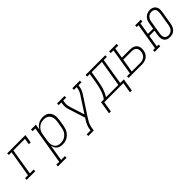

<svg xmlns="http://www.w3.org/2000/svg" viewBox="236 -1732 3129 3129"><g transform="rotate(-45 1800.0 -167.5)"><path d="M36 0V-38H103L179 -492H116V-530H537L513 -385H470L488 -492H221L146 -38H234V0Z M551 205V167H618L727 -492H665V-530H777L761 -432Q775 -457 795 -478Q815 -499 840 -513Q865 -527 892 -532.5Q919 -538 946 -538Q946 -538 946 -538Q946 -538 946 -538Q974 -538 1001.5 -531Q1029 -524 1049.5 -507.5Q1070 -491 1083 -467Q1096 -443 1101.5 -416.5Q1107 -390 1106 -361.5Q1105 -333 1100 -304L1082 -194Q1077 -168 1068.5 -142Q1060 -116 1045 -92Q1030 -68 1009 -48Q988 -28 963 -15Q938 -2 911.5 3Q885 8 858 8Q830 8 803 1Q776 -6 756 -23Q736 -40 724.5 -64Q713 -88 708 -114L661 167H749V205ZM850 -30Q873 -30 895.5 -34.5Q918 -39 939 -50Q960 -61 978 -77.5Q996 -94 1009 -114Q1022 -134 1029 -156Q1036 -178 1040 -201L1058 -311Q1062 -334 1062.5 -357.5Q1063 -381 1058 -403Q1053 -425 1041.5 -444Q1030 -463 1012.5 -476Q995 -489 972.5 -494.5Q950 -500 927 -500Q905 -500 883 -495.5Q861 -491 840.5 -480.5Q820 -470 802.5 -453.5Q785 -437 773 -417.5Q761 -398 754.5 -376.5Q748 -355 744 -333L726 -223Q722 -200 721 -176.5Q720 -153 724 -131Q728 -109 738.5 -89Q749 -69 766 -55.5Q783 -42 805 -36Q827 -30 850 -30Z M1251 205V167H1341L1346 131Q1353 91 1371 52Q1389 13 1413 -23L1426 -44L1336 -323Q1326 -354 1321 -388Q1316 -422 1322 -457L1327 -492H1265V-530H1438V-492H1370L1365 -457Q1359 -425 1363.5 -394Q1368 -363 1377 -335L1455 -88L1622 -344Q1631 -357 1639.5 -370.5Q1648 -384 1654.5 -398.5Q1661 -413 1666.5 -427.5Q1672 -442 1674 -457L1680 -492H1617V-530H1791V-492H1723L1717 -457Q1711 -421 1695 -387.5Q1679 -354 1658 -323L1448 -2Q1428 29 1411.5 62.5Q1395 96 1389 131L1377 205Z M1794 182H1751L1787 -38H1852Q1875 -71 1892.5 -107.5Q1910 -144 1922 -181Q1934 -218 1941.5 -255.5Q1949 -293 1956 -331L1982 -492H1923V-530H2376V-492H2304L2229 -38H2313L2277 182H2234L2264 0H1824ZM2186 -38 2261 -492H2025L1998 -325Q1991 -288 1984 -251Q1977 -214 1966 -178.5Q1955 -143 1939 -107Q1923 -71 1902 -38Z M2385 0V-38H2452L2527 -492H2465V-530H2638V-492H2570L2540 -311H2728Q2751 -311 2773 -307Q2795 -303 2814 -293Q2833 -283 2847 -267Q2861 -251 2868 -231Q2875 -211 2876 -188Q2877 -165 2873 -142Q2870 -122 2862.5 -102Q2855 -82 2841.5 -64.5Q2828 -47 2810 -34Q2792 -21 2772 -13.5Q2752 -6 2731.5 -3Q2711 0 2691 0ZM2495 -38H2691Q2714 -38 2738 -44Q2762 -50 2782.5 -65Q2803 -80 2815 -102.5Q2827 -125 2831 -148Q2834 -165 2833.5 -181.5Q2833 -198 2828 -212.5Q2823 -227 2813.5 -239Q2804 -251 2790.5 -258.5Q2777 -266 2761 -269Q2745 -272 2728 -272H2534Z M3333 8Q3313 8 3292.5 3.5Q3272 -1 3256 -12Q3240 -23 3229 -39.5Q3218 -56 3213.5 -75.5Q3209 -95 3209 -116Q3209 -137 3213 -158L3227 -246H3108L3074 -38H3115V0H2985V-38H3031L3106 -492H3065V-530H3195V-492H3149L3114 -284H3234L3252 -394Q3255 -413 3261 -431.5Q3267 -450 3278 -467.5Q3289 -485 3304 -499Q3319 -513 3337 -522Q3355 -531 3374 -535.5Q3393 -540 3412 -540Q3433 -540 3453 -534.5Q3473 -529 3489 -518Q3505 -507 3516 -490.5Q3527 -474 3532 -454.5Q3537 -435 3536.5 -414Q3536 -393 3533 -372L3493 -136Q3490 -117 3484 -98.5Q3478 -80 3467.5 -63Q3457 -46 3442 -31.5Q3427 -17 3409 -8Q3391 1 3371.5 4.5Q3352 8 3333 8ZM3334 -30Q3334 -30 3334 -30Q3334 -30 3334 -30Q3356 -30 3377.5 -38Q3399 -46 3415 -62.5Q3431 -79 3439.5 -100Q3448 -121 3452 -142L3491 -378Q3494 -401 3493 -423Q3492 -445 3482 -463.5Q3472 -482 3452 -491Q3432 -500 3410 -500Q3388 -500 3367 -491.5Q3346 -483 3330 -466.5Q3314 -450 3305.5 -429.5Q3297 -409 3294 -388L3255 -152Q3252 -137 3251.5 -122Q3251 -107 3254 -93.5Q3257 -80 3263.5 -67.5Q3270 -55 3281 -46.5Q3292 -38 3306 -34Q3320 -30 3334 -30Z"/></g></svg>

Font: Iosevka Curly Slab XLtExObl
Style: Regular
Weight: 200
Width: 7
Italic angle: -9°
Monospace: yes
Designer: Belleve Invis
Foundry: Belleve Invis
Version: Version 11.0.0; ttfautohint (v1.8.3)